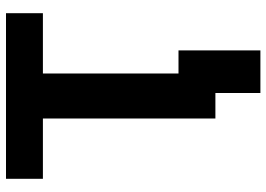

<svg xmlns="http://www.w3.org/2000/svg" viewBox="-144 -594 888 640"><g transform="rotate(-90 300.0 -274.0)"><path d="M375 -575V-123H452V150H310V0H225V-575H24V-698H576V-575Z"/></g></svg>

Font: Lilex
Style: Regular
Weight: 400
Monospace: yes
Designer: Mike Abbink, Paul van der Laan, Pieter van Rosmalen, Mikhael Khrustik
Foundry: Mikhael Khrustik
Version: Version 2.510